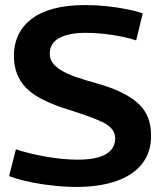

<svg xmlns="http://www.w3.org/2000/svg" viewBox="-20 -730 642 760"><path d="M545 -677 519 -570Q499 -577 474 -582.5Q449 -588 422.5 -592Q396 -596 369 -598Q342 -600 318 -600Q252 -600 214.5 -579.5Q177 -559 177 -518Q177 -498 187.5 -482.5Q198 -467 220 -453Q242 -439 278.5 -426Q315 -413 366 -399Q420 -384 460 -364.5Q500 -345 526.5 -321Q553 -297 565.5 -265.5Q578 -234 578 -193Q578 -128 543.5 -83Q509 -38 442.5 -14Q376 10 280 10Q249 10 214 7Q179 4 143.5 -1.5Q108 -7 75 -15Q42 -23 16 -33L43 -139Q70 -130 101 -122.5Q132 -115 164 -109.5Q196 -104 228 -101Q260 -98 288 -98Q337 -98 370 -107.5Q403 -117 419.5 -136Q436 -155 436 -182Q436 -203 423 -219Q410 -235 384 -247.5Q358 -260 317.5 -274Q277 -288 223 -305Q175 -322 139.5 -341Q104 -360 81 -384.5Q58 -409 46.5 -440Q35 -471 35 -510Q35 -554 52 -590.5Q69 -627 103.5 -654Q138 -681 191.5 -695.5Q245 -710 317 -710Q360 -710 402.5 -705.5Q445 -701 482.5 -693.5Q520 -686 545 -677Z"/></svg>

Font: Georama ExtraCondensed Thin SemiBold
Style: Regular
Weight: 600
Version: Version 1.001